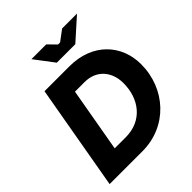

<svg xmlns="http://www.w3.org/2000/svg" viewBox="-241 -1052 1203 1203"><g transform="rotate(-45 361.0 -450.0)"><path d="M31 0H322C542 0 702 -174 702 -392C702 -563 580 -700 375 -700H154ZM335 -772H499L642 -900H510L439 -847H421L369 -900H238ZM212 -136 287 -563H370C477 -564 540 -488 540 -386C540 -247 457 -136 310 -136Z"/></g></svg>

Font: Fixel Display 20240404
Style: Bold Italic
Weight: 700
Italic angle: -10°
Designer: AlfaBravo + MacPaw
Foundry: Kyrylo Tkachov, Marchela Mozhyna, Serhii Makarenko, Maria Weinstein, Zakhar Kryvoshyya
Version: Version 1.211;Glyphs 3.2 (3225)